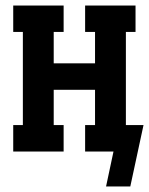

<svg xmlns="http://www.w3.org/2000/svg" viewBox="-20 -550 541 697"><path d="M365 127 392 0H289V-96H325V-224H175V-96H211V0H28V-96H63V-434H28V-530H211V-434H175V-320H325V-434H289V-530H472V-434H437V-96H501L453 127Z"/></svg>

Font: Iosevka Slab
Style: Bold
Weight: 700
Monospace: yes
Designer: Belleve Invis
Foundry: Belleve Invis
Version: Version 11.1.1; ttfautohint (v1.8.3)